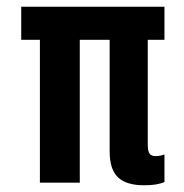

<svg xmlns="http://www.w3.org/2000/svg" viewBox="-20 -550 554 578"><path d="M414.1 7.8Q360.4 7.8 335.2 -16.1Q310.1 -40 310.1 -94.2V-430.2H220.2V0H100.1V-430.2H43.9V-529.8H475.1V-430.2H424.8V-115.2Q424.8 -95.7 429.9 -87.9Q435.1 -80.1 448.2 -80.1Q461.9 -80.1 475.1 -85V-2Q453.1 7.8 414.1 7.8Z"/></svg>

Font: Lumene Sans Condensed
Style: Bold
Weight: 600
Width: 3
Designer: Deni Anggara
Version: Version 1.003;Glyphs 3.1.2 (3151)